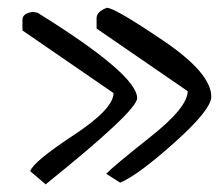

<svg xmlns="http://www.w3.org/2000/svg" viewBox="-20 -632 578 497"><path d="M77.1 -599.1Q335 -439 335 -377.9Q335 -345.2 98.1 -154.8L58.1 -189Q66.9 -213.9 170.4 -282Q273.9 -350.1 273.9 -391.1L38.1 -553.2V-580.1Q38.1 -598.1 64.9 -601.1ZM256.8 -611.8Q276.9 -611.8 401.9 -527.3Q526.9 -442.9 526.9 -381.8Q526.9 -348.1 431.9 -263.2Q336.9 -178.2 291 -159.2L254.9 -182.1Q273.9 -202.1 369.9 -278.1Q465.8 -354 465.8 -396L230 -558.1V-585Q230 -602.1 256.8 -611.8Z"/></svg>

Font: Loved by the King
Style: Regular
Weight: 400
Designer: Kimberly Geswein
Foundry: Kimberly Geswein
Version: Version 1.002 2006